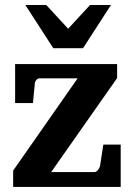

<svg xmlns="http://www.w3.org/2000/svg" viewBox="-20 -742 531 762"><path d="M459 0H32.2V-64.9L288.1 -431.2H137.2Q129.4 -431.2 123.8 -424.1Q118.2 -417 118.2 -410.2L110.8 -333H40V-487.8H444.8V-432.1L183.1 -59.1H355Q361.8 -59.1 368.7 -67.4Q375.5 -75.7 377 -83L390.1 -168H459ZM420.4 -722.2 309.6 -550.8H191.4L80.6 -722.2H163.6L250.5 -627.9L337.4 -722.2Z"/></svg>

Font: Charis
Style: Bold
Weight: 700
Designer: Walt Agee, Miriam Martin, Annie Olsen, Victor Gaultney, Lorna Priest, Alan Ward, Bob Hallissy, Martin Hosken, Sharon Cor
Foundry: SIL Global
Version: Version 7.000